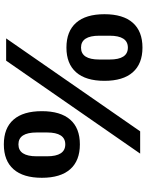

<svg xmlns="http://www.w3.org/2000/svg" viewBox="99 -849 762 1000"><g transform="rotate(-90 480.0 -349.0)"><path d="M180 0 664 -698H780L296 0ZM228 -314Q143 -314 98.5 -364.5Q54 -415 54 -512Q54 -609 98.5 -659.5Q143 -710 228 -710Q313 -710 357 -659.5Q401 -609 401 -512Q401 -415 357 -364.5Q313 -314 228 -314ZM228 -390Q290 -390 290 -485V-539Q290 -634 228 -634Q166 -634 166 -539V-485Q166 -390 228 -390ZM732 12Q648 12 603.5 -38.5Q559 -89 559 -186Q559 -283 603.5 -333.5Q648 -384 732 -384Q817 -384 861.5 -333.5Q906 -283 906 -186Q906 -89 861.5 -38.5Q817 12 732 12ZM732 -64Q794 -64 794 -159V-213Q794 -308 732 -308Q670 -308 670 -213V-159Q670 -64 732 -64Z"/></g></svg>

Font: IBM Plex Sans Thai SemiBold
Style: Regular
Weight: 600
Designer: Mike Abbink, Paul van der Laan, Pieter van Rosmalen, Ben Mitchell, Mark Frömberg
Foundry: Bold Monday
Version: Version 1.1